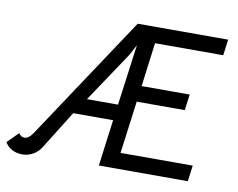

<svg xmlns="http://www.w3.org/2000/svg" viewBox="-106 -787 1116 901"><g transform="rotate(10 451.5 -337.0)"><path d="M-30 -32 22 -84Q32 -67 49 -67Q69 -67 88 -95L480 -686H911L901 -610H576L549 -401H778L768 -325H539L506 -75H850L840 1H416L445 -220H255L144 -42Q129 -16 104.5 -2Q80 12 54 12Q24 12 2.5 0Q-19 -12 -30 -32ZM455 -296 494 -586 468 -537 307 -296Z"/></g></svg>

Font: Bellota
Style: Bold Italic
Weight: 700
Italic angle: -7.5°
Designer: Kemie Guaida
Foundry: Kemie Guaida
Version: Version 4.001